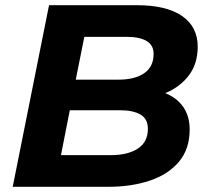

<svg xmlns="http://www.w3.org/2000/svg" viewBox="-20 -720 805 740"><path d="M29 0 169 -700H507Q621 -700 681.5 -658.5Q742 -617 742 -540Q742 -474 707.5 -429Q673 -384 617 -361Q662 -343 686.5 -307.5Q711 -272 711 -221Q711 -146 670 -97Q629 -48 558 -24Q487 0 396 0ZM215 -122H406Q473 -122 511.5 -147.5Q550 -173 550 -223Q550 -262 521.5 -278.5Q493 -295 445 -295H249ZM272 -413H437Q500 -413 536 -438Q572 -463 572 -512Q572 -546 545 -562Q518 -578 469 -578H305Z"/></svg>

Font: Montserrat
Style: Bold Italic
Weight: 700
Italic angle: -11.3°
Designer: Julieta Ulanovsky
Foundry: Julieta Ulanovsky
Version: Version 9.000; ttfautohint (v1.8.4.7-5d5b)